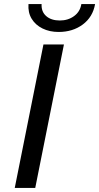

<svg xmlns="http://www.w3.org/2000/svg" viewBox="-20 -917 484 937"><path d="M52 0 192 -700H292L152 0ZM266 -761Q222 -761 187.5 -778Q153 -795 134.5 -825.5Q116 -856 119 -897H183Q181 -860 205.5 -838.5Q230 -817 272 -817Q312 -817 341.5 -838.5Q371 -860 377 -897H444Q433 -834 384 -797.5Q335 -761 266 -761Z"/></svg>

Font: Montserrat Medium
Style: Italic
Weight: 500
Italic angle: -11.3°
Designer: Julieta Ulanovsky
Foundry: Julieta Ulanovsky
Version: Version 9.000; ttfautohint (v1.8.4.7-5d5b)